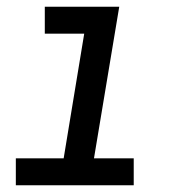

<svg xmlns="http://www.w3.org/2000/svg" viewBox="-20 -550 540 570"><path d="M27 0V-80H169L230 -450H113V-530H334L259 -80H377V0Z"/></svg>

Font: Iosevka Slab Medium Oblique
Style: Regular
Weight: 500
Italic angle: -9°
Monospace: yes
Designer: Belleve Invis
Foundry: Belleve Invis
Version: Version 11.1.1; ttfautohint (v1.8.3)